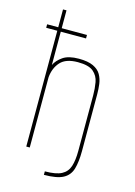

<svg xmlns="http://www.w3.org/2000/svg" viewBox="-113 -690 598 852"><g transform="rotate(15 186.5 -264.5)"><path d="M176 101V85Q227 85 252.5 71.5Q278 58 287 30Q296 2 296 -41V-297Q296 -327 291 -355.5Q286 -384 264.5 -402.5Q243 -421 193 -421Q138 -421 113 -393.5Q88 -366 84 -323V0H68V-532H17V-548H68V-630H84V-548H200V-532H84V-379Q95 -402 120.5 -419.5Q146 -437 193 -437Q235 -437 259.5 -425.5Q284 -414 295 -394.5Q306 -375 309 -352Q312 -329 312 -306V-45Q312 5 302.5 37.5Q293 70 264 85.5Q235 101 176 101Z"/></g></svg>

Font: Alumni Sans Pinstripe
Style: Regular
Weight: 400
Designer: Robert E. Leuschke
Foundry: Robert E. Leuschke
Version: Version 1.010; ttfautohint (v1.8.4.7-5d5b)